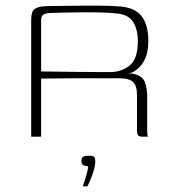

<svg xmlns="http://www.w3.org/2000/svg" viewBox="-20 -482 610 677"><path d="M369 -206Q369 -206 336.5 -206Q304 -206 249.5 -206Q195 -206 125 -205V0H90V-413Q90 -442 102.5 -450.5Q115 -459 138 -460Q153 -461 175 -461Q197 -461 223 -461.5Q249 -462 275.5 -462Q302 -462 327.5 -462Q353 -462 373 -461Q393 -460 406 -459Q458 -454 480.5 -423.5Q503 -393 503 -337Q503 -296 488.5 -268.5Q474 -241 447 -227Q445 -226 441 -225Q437 -224 434 -224V-223Q436 -223 439.5 -223Q443 -223 445 -223Q483 -216 491 -192Q499 -168 499 -144V-18Q499 -12 500 -6.5Q501 -1 502 0H481Q473 0 468 -3.5Q463 -7 463 -24V-148Q463 -179 449.5 -192.5Q436 -206 402 -206ZM125 -230Q141 -230 174.5 -229.5Q208 -229 247.5 -228.5Q287 -228 321 -228Q355 -228 370 -228Q408 -228 437 -251Q466 -274 466 -336Q466 -379 449.5 -404.5Q433 -430 396 -434Q373 -437 338.5 -438Q304 -439 267 -438.5Q230 -438 199 -437.5Q168 -437 151 -436Q147 -436 136 -432Q125 -428 125 -409ZM272 175Q277 161 281 147.5Q285 134 288 122Q291 110 291 104Q290 104 289.5 104Q289 104 287 104Q281 104 274 100.5Q267 97 267 86Q267 73 274.5 70Q282 67 295 67Q302 67 307 68.5Q312 70 314 74.5Q316 79 316 88Q316 101 310.5 119.5Q305 138 298 154Q291 170 288 175Z"/></svg>

Font: Genos ExtraLight
Style: Regular
Weight: 250
Designer: Robert E. Leuschke
Foundry: Robert E. Leuschke
Version: Version 1.010